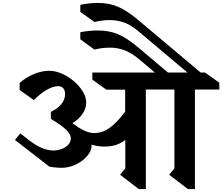

<svg xmlns="http://www.w3.org/2000/svg" viewBox="-20 -1281 1517 1310"><path d="M1310 -670V9H1262L1134 -89L1170 -132V-670H975V9H927L799 -89L835 -132V-326Q803 -302 769 -291.5Q735 -281 693 -281Q647 -281 605 -294V-291Q606 -254 576 -218Q546 -182 498 -159Q450 -136 401 -136Q383 -136 357 -138.5Q331 -141 317 -144L82 -326L118 -371L175 -327Q222 -290 264 -272Q306 -254 348 -254Q396 -256 429.5 -279.5Q463 -303 463 -337Q463 -365 431 -396Q399 -427 327 -470V-518Q374 -540 399 -571Q424 -602 424 -639Q424 -665 411.5 -679Q399 -693 376 -693Q342 -693 298 -667.5Q254 -642 211 -598L114 -667V-715Q158 -754 212 -776Q266 -798 314 -798Q371 -798 430.5 -764.5Q490 -731 529 -680Q568 -629 568 -581Q568 -541 543 -504Q518 -467 474 -441Q496 -426 516 -411Q577 -373 623 -373Q677 -373 727.5 -408.5Q778 -444 834 -520V-669H706L610 -738V-786H1037L924 -881Q875 -921 828.5 -938.5Q782 -956 728 -956Q680 -956 624 -943L528 -1013V-1061Q586 -1073 647 -1073Q726 -1073 787 -1047Q848 -1021 927 -954L1126 -786H1259L924 -1068Q876 -1109 829.5 -1126.5Q783 -1144 728 -1144Q680 -1144 624 -1131L528 -1200V-1248Q591 -1261 647 -1261Q725 -1261 786.5 -1234.5Q848 -1208 927 -1141L1349 -786H1379L1476 -717L1477 -670Z"/></svg>

Font: Inknut Antiqua SemiBold
Style: Regular
Weight: 600
Designer: Claus Eggers Sørensen
Foundry: Claus Eggers Sørensen
Version: Version 1.003; ttfautohint (v1.8.2) -l 8 -r 50 -G 200 -x 14 